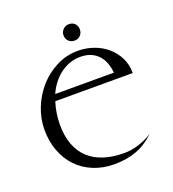

<svg xmlns="http://www.w3.org/2000/svg" viewBox="-105 -611 635 704"><g transform="rotate(-20 212.5 -259.0)"><path d="M98.1 -280.3Q91.3 -259.3 87.9 -237.3Q84.5 -215.3 84.5 -193.4Q84.5 -148.4 97.2 -115Q109.9 -81.5 134 -59.3Q158.2 -37.1 192.9 -26.1Q227.5 -15.1 271 -15.1Q300.3 -15.1 328.4 -24.2Q356.4 -33.2 381.3 -48.8Q348.1 -16.6 309.3 -2.7Q270.5 11.2 224.6 11.2Q179.2 11.2 142.1 -4.2Q105 -19.5 79.1 -46.9Q53.2 -74.2 39.1 -112.1Q24.9 -149.9 24.9 -194.8Q24.9 -238.3 41.5 -279.8Q58.1 -321.3 86.9 -353.8Q115.7 -386.2 154.8 -406Q193.8 -425.8 239.3 -425.8Q270.5 -425.8 299.6 -415.5Q328.6 -405.3 351.1 -386.2Q373.5 -367.2 387 -340.3Q400.4 -313.5 400.4 -280.3ZM335.9 -305.2Q334 -326.7 327.1 -344.5Q320.3 -362.3 308.3 -375Q296.4 -387.7 279.1 -394.8Q261.7 -401.9 239.3 -401.9Q216.3 -401.9 196 -394.3Q175.8 -386.7 158.9 -373.5Q142.1 -360.4 128.9 -342.8Q115.7 -325.2 106.9 -305.2ZM241.2 -528.8Q255.4 -528.8 264.2 -520Q272.9 -511.2 272.9 -497.1Q272.9 -483.4 263.9 -474.1Q254.9 -464.8 241.2 -464.8Q227.1 -464.8 218 -473.9Q209 -482.9 209 -497.1Q209 -510.3 218.5 -519.5Q228 -528.8 241.2 -528.8Z"/></g></svg>

Font: CAT Linz
Style: Regular
Weight: 400
Designer: Peter Wiegel
Foundry: Peter Wiegel
Version: Version 1.08